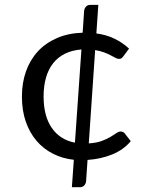

<svg xmlns="http://www.w3.org/2000/svg" viewBox="-20 -647 620 784"><path d="M312.5 -445Q274.5 -442 245.5 -427.8Q216.5 -413.5 197 -388.8Q177.5 -364 167.8 -329.8Q158 -295.5 158 -253Q158 -172.5 191.8 -124.2Q225.5 -76 286 -64.5ZM514 -70.5Q484 -35 437.8 -16.2Q391.5 2.5 337.5 6L331.5 93.5Q330.5 103 324 110.2Q317.5 117.5 306.5 117.5H273.5L281.5 5.5Q235.5 0.5 196.5 -19.2Q157.5 -39 129.2 -72Q101 -105 85.2 -150.5Q69.5 -196 69.5 -253Q69.5 -308.5 86 -355.2Q102.5 -402 134 -436.5Q165.5 -471 211.8 -491.2Q258 -511.5 317.5 -513.5L323.5 -602.5Q324.5 -612.5 331 -619.8Q337.5 -627 348 -627H381.5L373.5 -510.5Q414.5 -505 447.5 -489Q480.5 -473 507 -448.5L484 -417.5Q480 -412 476.2 -409.2Q472.5 -406.5 465.5 -406.5Q459.5 -406.5 451.5 -410.8Q443.5 -415 432.2 -421Q421 -427 405.2 -433Q389.5 -439 368.5 -442.5L342.5 -61.5Q374 -63.5 395 -71.2Q416 -79 430.8 -87.8Q445.5 -96.5 455 -103.2Q464.5 -110 472.5 -110Q478 -110 482.5 -107.8Q487 -105.5 489.5 -102Z"/></svg>

Font: Lato-Regular
Style: Regular
Weight: 400
Designer: Lukasz Dziedzic with Adam Twardoch and Botio Nikoltchev
Foundry: tyPoland Lukasz Dziedzic
Version: Version 2.015; 2015-08-06; http://www.latofonts.com/